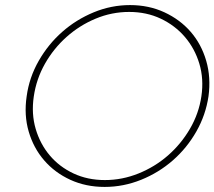

<svg xmlns="http://www.w3.org/2000/svg" viewBox="-20 -728 844 756"><path d="M85 -349Q95 -423 132.5 -488.5Q170 -554 225 -602.5Q280 -651 349 -679.5Q418 -708 492 -708Q566 -708 627.5 -679.5Q689 -651 731 -602.5Q773 -554 792 -488.5Q811 -423 801 -349Q790 -275 753 -210Q716 -145 660.5 -96.5Q605 -48 535.5 -20Q466 8 392 8Q318 8 257 -20Q196 -48 154 -96.5Q112 -145 93 -210Q74 -275 85 -349ZM113 -348Q103 -280 120.5 -220.5Q138 -161 176 -116Q214 -71 269.5 -45Q325 -19 393 -19Q461 -19 525.5 -45Q590 -71 641.5 -116Q693 -161 728 -221Q763 -281 773 -349Q783 -417 765 -477Q747 -537 708 -582.5Q669 -628 613 -654.5Q557 -681 488.5 -681Q420 -681 356.5 -654.5Q293 -628 242 -582.5Q191 -537 157 -477Q123 -417 113 -348Z"/></svg>

Font: Josefin Slab Light
Style: Italic
Weight: 300
Italic angle: -12°
Designer: Santiago Orozco
Foundry: Typemade
Version: Version 2.000